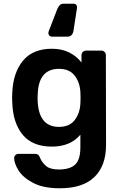

<svg xmlns="http://www.w3.org/2000/svg" viewBox="-20 -792 656 1032"><path d="M377 -772Q385 -772 390 -765.5Q395 -759 394 -750L375 -627Q373 -613 365 -604Q357 -595 343 -595H258Q251 -595 245.5 -600.5Q240 -606 240 -614Q240 -620 243 -627L289 -746Q295 -758 302 -765Q309 -772 322 -772ZM301 220Q212 220 157 190.5Q102 161 79 123Q56 85 56 58Q56 48 63 41.5Q70 35 80 35H169Q178 35 184.5 39.5Q191 44 195 56Q206 82 228 100.5Q250 119 296 119Q356 119 384 92.5Q412 66 412 0V-68Q358 -4 259 -4Q155 -4 102.5 -67Q50 -130 46 -239L45 -266L46 -293Q50 -400 103 -465Q156 -530 259 -530Q312 -530 352 -510Q392 -490 418 -456V-495Q418 -506 425.5 -513Q433 -520 443 -520H525Q535 -520 542 -513Q549 -506 549 -495L550 -13Q550 98 488 159Q426 220 301 220ZM297 -110Q353 -110 381 -146Q409 -182 412 -234Q413 -242 413 -266Q413 -290 412 -298Q409 -350 381 -386Q353 -422 297 -422Q189 -422 183 -290L182 -266Q182 -110 297 -110Z"/></svg>

Font: Rubik AZ
Style: Regular
Weight: 500
Designer: Hubert and Fischer
Foundry: Hubert & Fischer
Version: Version 2.000